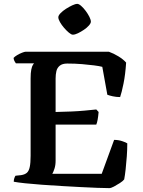

<svg xmlns="http://www.w3.org/2000/svg" viewBox="-20 -971 737 991"><path d="M544 0Q522 0 482.5 -1.5Q443 -3 394.5 -5.5Q346 -8 295 -11Q244 -14 196 -17.5Q148 -21 110 -25Q72 -29 51 -33Q51 -43 54 -51.5Q57 -60 60 -64L89 -67Q108 -70 118.5 -79Q129 -88 133.5 -109Q138 -130 138 -167V-566Q138 -595 141.5 -612Q145 -629 150 -636.5Q155 -644 156 -644H62Q58 -649 54.5 -656Q51 -663 50 -672Q56 -679 68.5 -686.5Q81 -694 94 -699Q107 -704 112 -704H542Q567 -695 591.5 -680Q616 -665 631 -648Q627 -586 617.5 -539.5Q608 -493 600 -470Q580 -470 562 -474Q544 -478 534 -482L508 -626Q493 -630 466 -633.5Q439 -637 403.5 -640Q368 -643 327 -643Q302 -643 288.5 -632Q275 -621 271 -603.5Q267 -586 267 -566V-393Q311 -394 347.5 -395.5Q384 -397 416 -400Q448 -403 477 -406L489 -393Q487 -370 484 -353.5Q481 -337 477 -328H267V-141Q267 -118 261 -100Q255 -82 250 -74H505L569 -249Q591 -249 610.5 -242.5Q630 -236 637 -231Q637 -199 634.5 -164Q632 -129 628.5 -97.5Q625 -66 621 -45Q614 -36 598.5 -26Q583 -16 568 -8Q553 0 544 0ZM356 -792Q348 -792 335.5 -802.5Q323 -813 310.5 -827.5Q298 -842 289.5 -857Q281 -872 281 -882Q281 -891 292.5 -903Q304 -915 320.5 -925.5Q337 -936 353 -943.5Q369 -951 379 -951Q387 -951 399 -940.5Q411 -930 422.5 -914.5Q434 -899 441.5 -884Q449 -869 449 -859Q449 -851 439 -839.5Q429 -828 413.5 -817.5Q398 -807 382.5 -799.5Q367 -792 356 -792Z"/></svg>

Font: Texturina 12pt SemiBold
Style: Regular
Weight: 600
Designer: Guillermo Torres Carreño
Foundry: Omnibus-Type
Version: Version 1.002